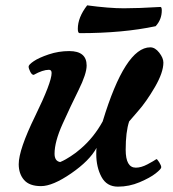

<svg xmlns="http://www.w3.org/2000/svg" viewBox="-20 -687 646 718"><path d="M562 -589Q440 -563 278 -563Q271 -563 271 -579Q271 -622 306 -667Q388 -656 443 -656Q498 -656 580 -661Q585 -661 585 -648Q585 -614 562 -589ZM163 -426Q140 -426 106 -407Q99 -407 93 -419Q87 -431 87 -438Q87 -445 106 -458Q125 -471 162 -483.5Q199 -496 239 -496Q304 -496 304 -442Q304 -411 274 -350.5Q244 -290 214 -223.5Q184 -157 184 -112Q184 -99 189 -91Q194 -83 205 -81Q209 -83 216 -86Q223 -89 243.5 -102Q264 -115 282 -131Q331 -173 364 -233Q448 -510 542 -510Q560 -510 575.5 -490Q591 -470 591 -453Q591 -416 559 -361Q527 -306 495 -270L463 -233Q450 -194 450 -127Q450 -60 488 -60Q508 -60 531.5 -72.5Q555 -85 565 -92Q568 -92 575.5 -80Q583 -68 583 -61.5Q583 -55 562 -38.5Q541 -22 502 -5.5Q463 11 421 11Q379 11 359.5 -25.5Q340 -62 340 -111Q340 -127 341 -134Q315 -86 246 -38.5Q177 9 133.5 9Q90 9 70 -14Q50 -37 50 -73Q50 -127 111.5 -253Q173 -379 173 -414Q173 -426 163 -426Z"/></svg>

Font: Clara
Style: Regular
Weight: 400
Designer: Proyecto DEMO
Foundry: Proyecto DEMO
Version: Version 1.002